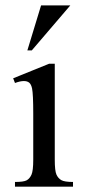

<svg xmlns="http://www.w3.org/2000/svg" viewBox="-20 -699 318 719"><path d="M185.1 -460.4V-101.1Q185.1 -59.1 191.4 -45.2Q197.8 -31.2 209.7 -24.4Q221.7 -17.6 253.4 -17.6V0H36.1V-17.6Q68.8 -17.6 80.1 -23.9Q91.3 -30.3 97.9 -44.9Q104.5 -59.6 104.5 -101.1V-273.4Q104.5 -346.2 100.1 -367.7Q96.7 -383.3 89.4 -389.4Q82 -395.5 69.3 -395.5Q55.7 -395.5 36.1 -388.2L29.3 -405.8L164.1 -460.4ZM243.2 -678.7 99.1 -510.3H82.5L133.8 -678.7Z"/></svg>

Font: Jameel Khushkhati
Style: Regular
Weight: 400
Version: Version 3.5